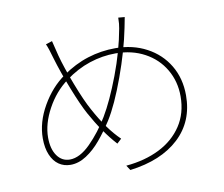

<svg xmlns="http://www.w3.org/2000/svg" viewBox="-83 -851 1144 982"><g transform="rotate(-10 488.5 -360.0)"><path d="M617.2 -710.9Q615.2 -701.2 613.3 -691.4Q590.8 -578.1 542.5 -445.3Q494.1 -312.5 448.2 -239.3Q414.1 -186.5 378.9 -144.5Q343.8 -102.5 303.2 -76.2Q262.7 -49.8 220.7 -49.8Q186.5 -49.8 160.2 -67.9Q133.8 -85.9 118.7 -121.6Q103.5 -157.2 103.5 -207Q103.5 -291 151.4 -374.5Q199.2 -458 270.5 -507.8Q335 -553.7 404.8 -575.7Q474.6 -597.7 548.8 -597.7Q638.7 -597.7 710.4 -559.6Q782.2 -521.5 822.8 -453.6Q863.3 -385.7 863.3 -297.9Q863.3 -162.1 771.5 -76.7Q679.7 8.8 516.6 29.3L500 3.9Q598.6 -4.9 673.8 -42.5Q749 -80.1 792 -145Q835 -210 835 -297.9Q835 -375 798.3 -437.5Q761.7 -500 695.8 -535.6Q629.9 -571.3 544.9 -571.3Q476.6 -571.3 409.7 -549.3Q342.8 -527.3 281.2 -481.4Q214.8 -432.6 172.9 -355.5Q130.9 -278.3 130.9 -207Q130.9 -147.5 155.8 -112.3Q180.7 -77.1 221.7 -77.1Q273.4 -77.1 329.1 -132.8Q384.8 -188.5 428.7 -261.7Q473.6 -336.9 519.5 -458Q565.4 -579.1 585.9 -693.4Q587.9 -703.1 589.4 -717.8Q590.8 -732.4 590.8 -749L624 -746.1Q621.1 -728.5 617.2 -710.9ZM255.9 -610.4Q272.5 -547.9 308.6 -454.1Q344.7 -360.4 372.1 -311.5Q432.6 -199.2 498 -136.7L474.6 -115.2Q407.2 -189.5 349.6 -294.9Q323.2 -342.8 287.1 -434.6Q251 -526.4 228.5 -602.5Q213.9 -655.3 203.1 -678.7L236.3 -689.5Q246.1 -650.4 255.9 -610.4Z"/></g></svg>

Font: Min Sans VF VF
Style: Regular
Weight: 400
Designer: Jinseong-Kim, NotoSansCJK, Nunito
Foundry: Jinseong-Kim
Version: Version 1.420;Glyphs 3.1.2 (3151)